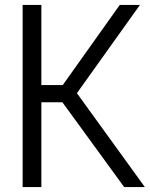

<svg xmlns="http://www.w3.org/2000/svg" viewBox="-20 -760 608 780"><path d="M72 0V-740H148V-414.5H235L466.5 -740H548.5L292.5 -381.5L568.5 0H484.5L233.5 -344.5H148V0Z"/></svg>

Font: Encode Sans Cnd
Style: Regular
Weight: 400
Width: 3
Designer: Multiple Designers
Foundry: Impallari Type
Version: Version 3.002; ttfautohint (v1.8.3) -l 8 -r 50 -G 200 -x 14 